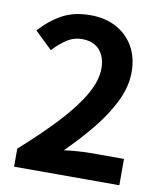

<svg xmlns="http://www.w3.org/2000/svg" viewBox="-84 -823 758 891"><g transform="rotate(10 295.0 -377.0)"><path d="M43 0V-85Q144 -175 215.5 -252Q287 -329 325 -395.5Q363 -462 363 -519Q363 -555 350 -582Q337 -609 312.5 -623.5Q288 -638 252 -638Q212 -638 178.5 -615.5Q145 -593 117 -562L35 -641Q87 -697 141.5 -725.5Q196 -754 271 -754Q341 -754 393.5 -725.5Q446 -697 475 -646Q504 -595 504 -526Q504 -459 470.5 -389.5Q437 -320 381 -251Q325 -182 257 -115Q286 -119 319.5 -121.5Q353 -124 379 -124H539V0Z"/></g></svg>

Font: Noto Sans KR Thin
Style: Bold
Weight: 700
Version: Version 2.004-H2;hotconv 1.0.118;makeotfexe 2.5.65603